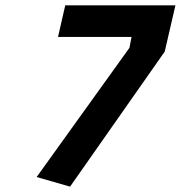

<svg xmlns="http://www.w3.org/2000/svg" viewBox="-20 -680 676 718"><path d="M197 -542 224 -660H636L596 -487L242 18L117 -18L464 -501L472 -542Z"/></svg>

Font: Titillium Web
Style: Bold Italic
Weight: 700
Italic angle: -13°
Version: Version 1.002;PS 57.000;hotconv 1.0.70;makeotf.lib2.5.55311